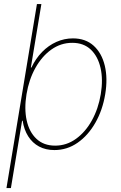

<svg xmlns="http://www.w3.org/2000/svg" viewBox="-20 -748 611 972"><path d="M255.4 11.7Q211.4 11.7 177.7 -6.3Q144 -24.4 122.8 -57.9Q101.6 -91.3 94.7 -136.7H91.8L35.2 204.1H12.7L167 -727.5H189.5L136.2 -406.2H139.2Q160.6 -451.7 193.1 -484.9Q225.6 -518.1 265.6 -535.9Q305.7 -553.7 349.1 -553.7Q413.1 -553.7 454.1 -516.6Q495.1 -479.5 510.5 -415.5Q525.9 -351.6 512.7 -271.5Q499.5 -190.9 462.9 -126.7Q426.3 -62.5 373 -25.4Q319.8 11.7 255.4 11.7ZM259.3 -10.7Q316.9 -10.7 364.7 -45.2Q412.6 -79.6 445.3 -138.7Q478 -197.8 490.2 -271.5Q502.4 -345.2 489 -404.1Q475.6 -462.9 439.5 -497.1Q403.3 -531.2 345.7 -531.2Q288.1 -531.2 240 -497.1Q191.9 -462.9 159.2 -404.1Q126.5 -345.2 114.3 -271.5Q102.1 -197.8 115 -138.7Q127.9 -79.6 164.6 -45.2Q201.2 -10.7 259.3 -10.7Z"/></svg>

Font: Inter 17pt Thin
Style: Italic
Weight: 250
Italic angle: -9.3988°
Version: Version 4.001;git-66647c0bb